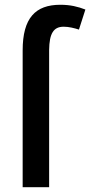

<svg xmlns="http://www.w3.org/2000/svg" viewBox="-20 -785 378 805"><path d="M247 -673C269 -673 292 -667 311 -661L338 -745C307 -757 275 -765 233 -765C128 -765 75 -709 75 -574V0H186V-576C187 -644 204 -673 247 -673Z"/></svg>

Font: Noto Sans UI SemiCondensed Medium
Style: Regular
Weight: 500
Width: 4
Designer: Monotype Design Team
Foundry: Monotype Imaging Inc.
Version: Version 1.901